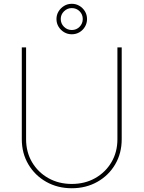

<svg xmlns="http://www.w3.org/2000/svg" viewBox="-20 -976 752 1006"><path d="M356 10.3Q281.7 10.3 222.4 -23.2Q163.1 -56.6 128.7 -114.7Q94.2 -172.9 94.2 -246.6V-727.5H116.7V-246.6Q116.7 -179.2 147.9 -126.2Q179.2 -73.2 233.4 -42.7Q287.6 -12.2 356 -12.2Q424.8 -12.2 478.8 -42.7Q532.7 -73.2 564 -126.2Q595.2 -179.2 595.2 -246.6V-727.5H617.7V-246.6Q617.7 -172.9 583.5 -114.7Q549.3 -56.6 490 -23.2Q430.7 10.3 356 10.3ZM356 -796.4Q334.5 -796.4 316.2 -807.1Q297.9 -817.9 286.9 -835.9Q275.9 -854 275.9 -876Q275.9 -898.4 286.9 -916.3Q297.9 -934.1 315.9 -945.1Q334 -956.1 356.4 -956.1Q378.4 -956.1 396.5 -945.1Q414.6 -934.1 425.3 -916.3Q436 -898.4 436 -876Q436 -854.5 425.3 -836.2Q414.6 -817.9 396.5 -807.1Q378.4 -796.4 356 -796.4ZM356.4 -818.8Q380.4 -818.8 397 -835.7Q413.6 -852.5 413.6 -876.5Q413.6 -900.4 397 -917Q380.4 -933.6 356 -933.6Q332.5 -933.6 315.4 -916.7Q298.3 -899.9 298.3 -876.5Q298.3 -852.5 315.2 -835.7Q332 -818.8 356.4 -818.8Z"/></svg>

Font: Inter 16pt Thin
Style: Regular
Weight: 250
Version: Version 4.001;git-66647c0bb